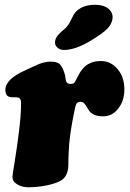

<svg xmlns="http://www.w3.org/2000/svg" viewBox="-20 -772 544 805"><path d="M356.4 -599.1Q294.9 -562.5 247.6 -562.5Q231.4 -562.5 220.2 -572.8Q209 -583 210.9 -597.7Q212.4 -611.8 221.9 -623.3Q231.4 -634.8 251 -650.9Q265.1 -662.1 276.9 -686.8Q288.6 -711.4 293.9 -717.8Q321.8 -752 379.4 -752Q414.6 -752 434.6 -735.4Q454.6 -718.8 451.7 -694.3Q449.2 -672.4 431.6 -653.3Q411.1 -631.3 356.4 -599.1ZM403.3 -516.1Q444.8 -516.1 473.1 -482.2Q501.5 -448.2 501.5 -397Q501.5 -350.1 476.1 -317.1Q450.7 -284.2 411.6 -284.2Q390.6 -284.2 376.2 -290.5Q361.8 -296.9 355.2 -305.7Q348.6 -314.5 343.8 -323.5Q338.9 -332.5 332.8 -338.9Q326.7 -345.2 317.4 -345.2Q304.7 -345.2 300 -336.2Q295.4 -327.1 287.6 -284.7Q286.6 -280.3 282.7 -258.3Q278.8 -236.3 277.8 -229.7Q276.9 -223.1 273.9 -202.4Q271 -181.6 270 -167.2Q269 -152.8 267.8 -129.2Q266.6 -105.5 266.6 -79.6Q265.6 -31.7 233.4 -13.7Q211.9 -2 174.1 5.6Q136.2 13.2 98.6 13.2Q73.2 13.2 52.7 1.2Q32.2 -10.7 32.2 -30.8Q32.2 -38.1 41.3 -92.3Q50.3 -146.5 59.3 -218.5Q68.4 -290.5 68.4 -340.3Q68.4 -360.4 54.7 -363.3Q50.3 -364.3 27.8 -364.3L18.1 -366.2Q13.7 -367.7 10.7 -370.6Q2.4 -378.9 2.4 -394.5Q2.4 -440.4 86.4 -477.5Q94.7 -481.4 115.5 -491Q136.2 -500.5 143.8 -503.7Q151.4 -506.8 165.3 -510.3Q179.2 -513.7 192.4 -513.7Q225.1 -513.7 235.4 -497.1Q252.4 -471.7 255.4 -439Q257.3 -419.9 275.4 -419.9Q285.2 -419.9 290 -423.8Q294.9 -427.7 299.3 -438Q310.5 -462.4 323 -478.8Q335.4 -495.1 349.4 -502.9Q363.3 -510.7 375.5 -513.4Q387.7 -516.1 403.3 -516.1Z"/></svg>

Font: Cooper* Black
Style: Italic
Weight: 900
Italic angle: -7°
Designer: Owen Earl
Foundry: indestructible type*
Version: Version 0.001